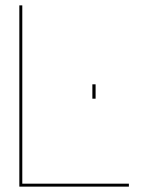

<svg xmlns="http://www.w3.org/2000/svg" viewBox="-20 -695 577 715"><path d="M52 0H460V-11H63V-675H52ZM324 -381V-327.5H336V-381Z"/></svg>

Font: Anybody SemiExpanded Thin
Style: Regular
Weight: 250
Width: 6
Version: Version 1.113;gftools[0.9.25]